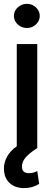

<svg xmlns="http://www.w3.org/2000/svg" viewBox="-25 -755 276 979"><path d="M-4.9 103.5Q-4.9 72.8 11.2 43.5Q27.3 14.2 60.5 -9.3V-530.3H165V0Q128.4 22.9 107.7 45.7Q86.9 68.4 86.9 94.7Q86.9 127.9 122.1 127.9Q145.5 127.9 165 117.2L174.8 182.6Q140.6 204.1 98.6 204.1Q51.8 204.1 23.4 177.7Q-4.9 151.4 -4.9 103.5ZM45.9 -673.8Q45.9 -690.4 54.9 -704.6Q64 -718.8 79.3 -727.1Q94.7 -735.4 112.3 -735.4Q129.9 -735.4 144.8 -727.1Q159.7 -718.8 168.7 -704.6Q177.7 -690.4 177.7 -673.8Q177.7 -657.2 168.7 -643.1Q159.7 -628.9 144.8 -620.6Q129.9 -612.3 112.3 -612.3Q94.7 -612.3 79.3 -620.6Q64 -628.9 54.9 -643.1Q45.9 -657.2 45.9 -673.8Z"/></svg>

Font: Pretendard GOV Medium
Style: Regular
Weight: 500
Designer: Base glyphs from Inter by Rasmus Andersson; Hangeul glyphs from Noto Sans CJK(Source Han Sans) by Jang Soo-young and Kan
Foundry: Kil Hyung-jin
Version: Version 1.309